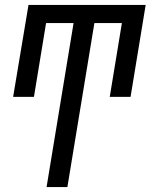

<svg xmlns="http://www.w3.org/2000/svg" viewBox="-20 -550 640 775"><path d="M168 205 277 -457H166L117 -159H33L95 -530H568L507 -159H423L472 -457H361L252 205Z"/></svg>

Font: Iosevka Slab Extended
Style: Italic
Weight: 400
Width: 7
Italic angle: -9°
Monospace: yes
Designer: Belleve Invis
Foundry: Belleve Invis
Version: Version 11.1.0; ttfautohint (v1.8.3)